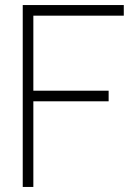

<svg xmlns="http://www.w3.org/2000/svg" viewBox="-20 -740 530 760"><path d="M70 0V-720H470V-678H112V-381H410V-339H112V0Z"/></svg>

Font: Manrope ExtraLight
Style: Regular
Weight: 200
Designer: Mikhail Sharanda
Foundry: Mikhail Sharanda
Version: Version 4.505